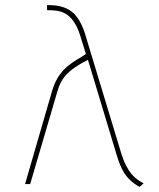

<svg xmlns="http://www.w3.org/2000/svg" viewBox="-20 -720 621 751"><path d="M542 -3C510 -19 478 -43 454 -121L311 -593C284 -672 245 -701 164 -700V-680C209 -680 263 -680 294 -580L316 -509C276 -480 216 -462 186 -372L78 0H98L204 -361C219 -413 243 -445 324 -486L436 -115C452 -63 469 -20 526 11Z"/></svg>

Font: Advent Pro
Style: Thin
Weight: 100
Designer: Andreas Kalpakidis
Foundry: Andreas Kalpakidis
Version: Version 2.002 2007